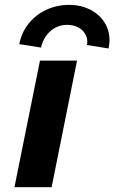

<svg xmlns="http://www.w3.org/2000/svg" viewBox="-20 -777 475 797"><path d="M146 -525.4H299.8L194.3 0H40ZM342.3 -604Q342.3 -622.1 332.3 -638.2Q322.3 -654.3 303.2 -664.1Q284.2 -673.8 257.8 -673.8Q230.5 -673.8 208 -661.1Q185.5 -648.4 170.7 -627Q155.8 -605.5 150.4 -579.6L60.1 -593.8Q69.3 -642.6 99.4 -679.7Q129.4 -716.8 173.3 -736.8Q217.3 -756.8 267.1 -756.8Q314 -756.8 352.3 -738Q390.6 -719.2 412.6 -685.8Q434.6 -652.3 434.6 -610.4Q434.6 -594.2 430.7 -575.7L340.8 -590.3Q342.3 -597.2 342.3 -604Z"/></svg>

Font: Reddit Sans Chocolate ExBold
Style: Italic
Weight: 800
Italic angle: -11.25°
Designer: Stephen Hutchings
Version: Version 1.013